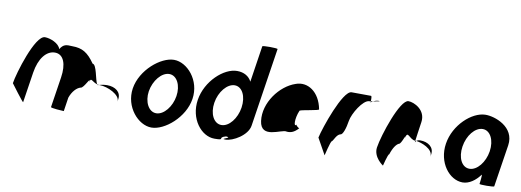

<svg xmlns="http://www.w3.org/2000/svg" viewBox="-62 -1158 4160 1533"><g transform="rotate(10 2018.0 -391.0)"><path d="M53 -149C53 -149 159 -6 160 -14L198 -261C216 -376 272 -448 342 -448C413 -448 441 -370 424 -261L386 -14C385 -6 481 0 492 0L509 -112C527 -164 561 -200 592 -208C619 -208 661 -320 652 -261C659 -309 675 -269 717 -257C698 -290 686 -413 653 -413C597 -494 550 -522 470 -522C421 -525 398 -526 370 -481C358 -526 285 -555 242 -555C162 -555 65 -230 53 -149ZM717 -257C719 -254 721 -252 723 -251L732 -254ZM732 -254H741C801 -254 910 -205 901 -149L904 -170C913 -228 863 -264 799 -264C778 -264 754 -261 732 -254Z M1003 -274C980 -121 1096 8 1203 8C1310 8 1464 -121 1487 -274C1511 -428 1396 -556 1289 -556C1182 -556 1027 -428 1003 -274ZM1133 -274C1147 -362 1209 -438 1271 -438C1333 -438 1371 -362 1357 -274C1344 -188 1283 -111 1221 -111C1159 -111 1120 -188 1133 -274Z M1530 -274C1506 -118 1607 8 1714 8C1810 8 1730 -6 1803 -26C1865 -23 1748 0 1802 0C1863 0 1977 -66 1989 -146L2087 -784C2088 -792 1964 -792 1963 -785L1918 -490C1897 -532 1855 -556 1800 -556C1693 -556 1554 -430 1530 -274ZM1664 -274C1678 -366 1741 -440 1801 -440C1862 -440 1899 -366 1885 -274C1871 -184 1812 -109 1750 -109C1688 -109 1650 -184 1664 -274Z M2057 -196C2076 -52 2232 -160 2271 -148C2302 -144 2332 -152 2367 -191C2359 -193 2337 -212 2340 -217C2322 -188 2314 -257 2345 -330C2355 -340 2505 -358 2497 -368C2471 -506 2370 -570 2277 -535C2152 -493 2038 -341 2057 -196ZM2340 -217V-218ZM2368 -192 2367 -191C2369 -191 2369 -191 2368 -190Z M2531 -145 2604 -14C2603 -6 2631 -135 2642 -135C2653 -142 2669 -194 2700 -201C2719 -201 2738 -258 2747 -318C2756 -378 2830 -501 2880 -501C2880 -501 2885 -502 2893 -503C2894 -520 2893 -546 2887 -546C2887 -546 2782 -547 2729 -547C2658 -547 2548 -225 2531 -145ZM2893 -503C2893 -498 2892 -494 2892 -491C2892 -494 2899 -500 2909 -505C2903 -504 2898 -504 2893 -503ZM2909 -505C2940 -510 2980 -517 2953 -517C2937 -517 2921 -511 2909 -505Z M3005 -149C2993 -68 3077 -14 3077 -14C3076 -6 3100 -112 3111 -112C3130 -171 3154 -200 3173 -208C3192 -208 3221 -314 3213 -261C3224 -331 3248 -256 3297 -254C3301 -281 3309 -346 3319 -409C3334 -510 3234 -556 3189 -556C3121 -556 3020 -250 3005 -149ZM3297 -254C3297 -246 3295 -242 3296 -241C3295 -237 3297 -246 3305 -254ZM3305 -254C3343 -250 3448 -215 3438 -149L3441 -170C3450 -228 3400 -264 3336 -264C3321 -264 3311 -259 3305 -254Z M3542 -274C3518 -118 3618 8 3726 8C3778 8 3829 -28 3867 -80C3872 -76 3862 -4 3862 -4C3861 3 3980 2 3981 -5L4034 -347C4057 -500 3888 -558 3812 -556C3704 -554 3566 -430 3542 -274ZM3676 -274C3690 -366 3750 -440 3812 -440C3873 -440 3911 -366 3897 -274C3883 -184 3823 -109 3761 -109C3698 -109 3662 -184 3676 -274Z"/></g></svg>

Font: Ampere
Style: SCSuCndIta
Weight: 400
Version: Version 1